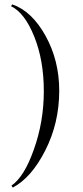

<svg xmlns="http://www.w3.org/2000/svg" viewBox="-20 -752 378 872"><path d="M30 -724 36 -732Q125 -701 187 -589Q249 -477 249 -340Q249 -194 186 -69.5Q123 55 38 100L32 91Q90 51 133 -71Q179 -198 179 -338Q179 -478 135.5 -586Q92 -694 30 -724Z"/></svg>

Font: Cinzel
Style: Regular
Weight: 400
Designer: Natanael Gama
Version: Version 1.001;PS 001.001;hotconv 1.0.56;makeotf.lib2.0.21325